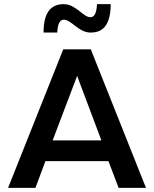

<svg xmlns="http://www.w3.org/2000/svg" viewBox="-20 -906 744 926"><path d="M19 0 285 -668H418L684 0H552L503 -129H199L151 0ZM234 -229H469L352 -540ZM190 -749Q190 -793 200 -823.5Q210 -854 231.5 -870Q253 -886 286 -886Q308 -886 326.5 -876.5Q345 -867 360.5 -854.5Q376 -842 390 -832.5Q404 -823 416 -823Q430 -823 438 -837.5Q446 -852 448 -886H514Q514 -843 504 -812Q494 -781 473 -765Q452 -749 418 -749Q396 -749 377.5 -758.5Q359 -768 343.5 -780.5Q328 -793 314 -802Q300 -811 288 -811Q274 -811 266 -797Q258 -783 256 -749Z"/></svg>

Font: Gantari SemiBold
Style: Regular
Weight: 600
Designer: Anugrah Pasau
Foundry: Lafontype
Version: Version 1.000; ttfautohint (v1.8.3)